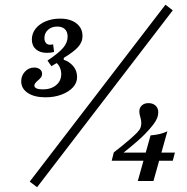

<svg xmlns="http://www.w3.org/2000/svg" viewBox="-20 -710 782 801"><path d="M68.5 -371Q68.5 -394.4 84.3 -411.3Q100 -428.2 122.6 -428.2Q137.1 -428.2 146.4 -421Q155.6 -413.7 155.6 -402.4Q155.6 -393.5 150.8 -387.1Q146 -380.6 137.1 -373.4Q130.6 -367.7 127 -362.9Q123.4 -358.1 123.4 -353.2Q123.4 -345.2 132.7 -341.1Q141.9 -337.1 158.9 -337.1Q192.7 -337.1 214.1 -354.8Q235.5 -372.6 235.5 -400.8Q235.5 -415.3 229.8 -428.2Q224.2 -441.1 216.1 -446.8L194.4 -433.9L178.2 -457.3Q225 -488.7 243.5 -510.5Q262.1 -532.3 262.1 -557.3Q262.1 -577.4 250.8 -588.3Q239.5 -599.2 218.5 -599.2Q195.2 -599.2 180.2 -585.5Q165.3 -571.8 165.3 -551.6Q165.3 -537.9 171.8 -530.6Q178.2 -523.4 187.9 -523.4Q191.1 -523.4 194.8 -523.8Q198.4 -524.2 201.6 -525L205.6 -493.5Q197.6 -491.1 189.9 -490.3Q182.3 -489.5 175.8 -489.5Q146.8 -489.5 129.8 -504.4Q112.9 -519.4 112.9 -545.2Q112.9 -570.2 128.2 -589.9Q143.5 -609.7 170.6 -621Q197.6 -632.3 230.6 -632.3Q273.4 -632.3 298.8 -612.5Q324.2 -592.7 324.2 -559.7Q324.2 -533.9 305.2 -513.3Q286.3 -492.7 246 -468.5V-460.5Q267.7 -454 284.7 -435.1Q301.6 -416.1 301.6 -387.9Q301.6 -364.5 284.3 -345.6Q266.9 -326.6 236.7 -315.3Q206.5 -304 170.2 -304Q123.4 -304 96 -322.2Q68.5 -340.3 68.5 -371ZM104 47.6 670.2 -690.3 700.8 -666.9 134.7 71ZM521 -128.2Q528.2 -134.7 534.7 -140.3Q553.2 -156.5 561.3 -168.1Q569.4 -179.8 569.4 -196Q569.4 -204.8 567.7 -211.7Q566.1 -218.5 564.5 -225Q562.9 -229 562.1 -234.3Q561.3 -239.5 561.3 -245.2Q561.3 -260.5 571.8 -270.2Q582.3 -279.8 599.2 -279.8Q617.7 -279.8 629 -269.4Q640.3 -258.9 640.3 -241.1Q640.3 -229.8 635.5 -217.3Q630.6 -204.8 618.5 -189.1Q606.5 -173.4 586.3 -152.4Q572.6 -137.9 548.8 -117.3Q525 -96.8 489.5 -68.5L462.9 -73.4H709.7L700.8 -39.5H446L454.8 -74.2Q495.2 -105.6 521 -128.2ZM678.2 -162.1 620.2 45.2H554.8L608.1 -145.2Q628.2 -146.8 645.6 -150.8Q662.9 -154.8 678.2 -162.1Z"/></svg>

Font: Playfair Micro SmCond SmLight
Style: Italic
Weight: 360
Width: 4
Italic angle: -15.6°
Designer: Claus Eggers Sørensen
Foundry: Claus Eggers Sørensen
Version: Version 2.203;Glyphs 3.3 (3326)